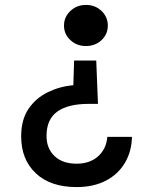

<svg xmlns="http://www.w3.org/2000/svg" viewBox="-20 -528 640 780"><path d="M329 -341Q292 -341 266 -365Q240 -389 240 -424Q240 -459 266 -483.5Q292 -508 329 -508Q367 -508 392.5 -483.5Q418 -459 418 -424Q418 -389 392.5 -365Q367 -341 329 -341ZM291 232Q185 232 125.5 176Q66 120 66 26Q66 -42 96 -86Q126 -130 174.5 -153.5Q223 -177 278 -182L281 -282H371L378 -106H340Q256 -106 212.5 -74.5Q169 -43 169 24Q169 75 201.5 106Q234 137 291 137Q345 137 378.5 107Q412 77 416 28H516Q515 87 487.5 133.5Q460 180 410 206Q360 232 291 232Z"/></svg>

Font: DM Mono Medium
Style: Regular
Weight: 500
Designer: Colophon Foundry
Foundry: Colophon Foundry
Version: Version 1.000; ttfautohint (v1.8.2.53-6de2)